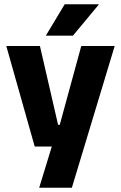

<svg xmlns="http://www.w3.org/2000/svg" viewBox="-20 -707 566 899"><path d="M332 -122.5 250 -87 360.5 -491.5H517L316.5 172H163.5L240 -78L312 -21H142.5L9.5 -491.5H167L252 -122.5ZM283 -687H442V-685L321.5 -540H195.5V-541.5Z"/></svg>

Font: Anek Tamil Medium
Style: Bold
Weight: 700
Version: Version 1.003